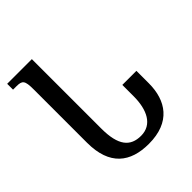

<svg xmlns="http://www.w3.org/2000/svg" viewBox="-200 -839 974 974"><g transform="rotate(-45 286.5 -352.0)"><path d="M305 10C461 10 522 -85 522 -208V-297H421V-216C421 -119 386 -47 306 -47C230 -47 189 -93 189 -216V-714H12V-672H35C78 -672 87 -663 87 -599V-216C87 -54 173 10 305 10Z"/></g></svg>

Font: Noto Serif Georgian ExtraCondensed Semi
Style: Regular
Weight: 600
Width: 3
Designer: Monotype Design Team
Foundry: Monotype Imaging Inc.
Version: Version 1.901